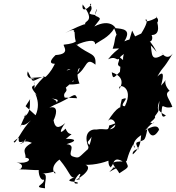

<svg xmlns="http://www.w3.org/2000/svg" viewBox="-20 -946 952 1036"><path d="M333 -412C310 -451 351 -444 335 -473C420 -544 413 -585 339 -566C370 -591 384 -530 375 -505C301 -518 309 -476 409 -495C374 -580 440 -611 389 -538C454 -577 439 -643 495 -597C500 -664 466 -644 392 -705C442 -724 495 -739 493 -707C514 -724 569 -744 596 -793C621 -738 603 -728 642 -780C587 -755 610 -745 588 -683C650 -685 617 -695 563 -626C615 -650 606 -603 632 -642C654 -661 703 -690 711 -657C724 -733 743 -682 693 -781C658 -656 642 -661 644 -622C606 -654 607 -654 594 -639C662 -629 578 -596 644 -581C624 -636 634 -615 627 -558C592 -524 589 -517 583 -556C678 -523 614 -458 626 -465C606 -500 709 -483 654 -373C612 -371 696 -434 637 -410C626 -367 626 -352 639 -339C648 -392 608 -367 562 -293C587 -326 633 -258 572 -248C645 -308 598 -275 569 -269C565 -233 552 -256 499 -247C464 -251 421 -221 466 -134C500 -135 439 -88 485 -69C484 -98 449 -72 504 -117C432 -197 452 -167 474 -208C468 -154 435 -124 472 -156C400 -97 414 -88 372 -102C338 -115 398 -163 339 -168C428 -195 346 -199 335 -196C393 -248 356 -196 334 -252C298 -215 302 -243 332 -282C293 -248 276 -257 269 -297C281 -320 301 -380 246 -365C271 -379 314 -394 258 -416C279 -408 313 -415 272 -379C374 -421 383 -454 396 -416L317 -420ZM143 -412C136 -401 156 -343 108 -314C137 -353 110 -320 88 -258C106 -295 88 -245 148 -297C100 -256 60 -154 54 -182C118 -242 147 -185 85 -168C133 -190 143 -240 81 -202C77 -156 102 -199 152 -175C86 -139 124 -119 117 -95C157 -92 133 -59 69 -70C136 -54 66 -17 86 -32C177 -32 238 -9 219 -74C167 -55 193 36 217 23C222 51 150 63 223 70C217 36 248 -15 200 -10C264 -9 276 -31 279 -12C279 0 241 -42 301 -85C362 -12 358 19 383 9C308 42 403 28 401 43C349 58 418 -31 413 -2C392 29 436 16 390 25C456 -12 491 -65 401 -61C446 -51 511 -58 565 -79C565 -5 626 -77 570 -18C625 -51 633 -39 574 -43C598 -51 584 -108 642 -75C550 -77 605 -49 624 -11C687 -51 670 -42 659 -78C668 -68 661 -98 699 -167C731 -123 657 -169 752 -223C726 -227 762 -171 697 -113C690 -126 714 -144 728 -141C698 -192 726 -172 759 -193C753 -209 760 -163 776 -255C781 -228 804 -185 839 -247C835 -222 854 -299 763 -242C821 -313 823 -270 791 -285C851 -333 785 -316 813 -315C859 -376 815 -326 840 -402C840 -358 818 -354 875 -323C848 -300 854 -349 851 -333C857 -407 853 -353 910 -369C894 -415 863 -438 895 -456C843 -512 903 -541 849 -484C866 -547 862 -566 829 -533C868 -601 850 -554 912 -657C872 -604 837 -691 860 -651C792 -609 801 -655 793 -708C765 -719 771 -730 825 -666C800 -716 773 -740 781 -730C793 -710 809 -736 798 -757C853 -757 827 -829 826 -833C767 -784 864 -822 822 -855C850 -858 748 -811 769 -841C746 -839 805 -866 742 -765C669 -729 686 -745 684 -733C683 -732 677 -735 651 -723C692 -789 641 -790 603 -794C605 -795 575 -848 489 -803C520 -846 533 -844 497 -860C482 -863 520 -939 493 -865C426 -874 498 -881 465 -924C496 -938 415 -854 426 -922C500 -824 431 -838 440 -814C442 -822 366 -787 332 -768C412 -809 364 -765 397 -704C454 -744 458 -789 377 -779C419 -734 400 -712 324 -705C318 -699 365 -654 280 -649C214 -586 298 -604 301 -605C272 -632 285 -587 226 -531C257 -534 158 -526 139 -525C214 -518 109 -505 130 -561C167 -490 138 -506 221 -535C129 -444 181 -448 162 -506C183 -465 117 -505 183 -428C146 -468 210 -405 172 -324L118 -373Z"/></svg>

Font: Hussar Lance
Style: Italic
Weight: 700
Foundry: Cannot Into Space Fonts, PlusOne Fonts
Version: Version 2.27